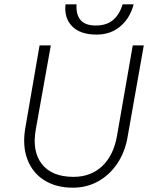

<svg xmlns="http://www.w3.org/2000/svg" viewBox="-20 -860 685 888"><path d="M598 -840Q582 -777 537 -738.5Q492 -700 427 -700Q351 -700 313.5 -738.5Q276 -777 283 -840H334Q331 -793 352.5 -767.5Q374 -742 423 -742Q473 -742 503 -767.5Q533 -793 547 -840ZM163 -650H215L146 -264Q127 -161 173.5 -101.5Q220 -42 320 -42Q400 -42 452.5 -91.5Q505 -141 521 -231L594 -650H645L570 -226Q558 -156 522 -103Q486 -50 433.5 -21Q381 8 317 8Q239 8 184.5 -26.5Q130 -61 106.5 -123.5Q83 -186 97 -268Z"/></svg>

Font: Overused Grotesk Light
Style: Italic
Weight: 300
Italic angle: -10°
Version: Version 0.003